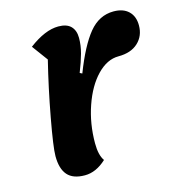

<svg xmlns="http://www.w3.org/2000/svg" viewBox="-96 -685 740 795"><g transform="rotate(-15 274.0 -287.5)"><path d="M74 -83Q74 -121 96.5 -243Q119 -365 147 -478L97 -546Q167 -599 224 -599Q260 -599 277.5 -581Q295 -563 295 -531Q295 -499 286 -466Q277 -433 260 -390L270 -385Q312 -494 355.5 -547Q399 -600 461 -600Q502 -600 525 -578Q548 -556 548 -517Q548 -472 517.5 -443.5Q487 -415 433 -415Q384 -415 341 -370.5Q298 -326 272 -251Q246 -176 246 -92Q246 -41 264 -16Q220 25 172 25Q121 25 97.5 -2Q74 -29 74 -83Z"/></g></svg>

Font: Lemonada SemiBold
Style: Regular
Weight: 600
Designer: Mohamed Gaber (Arabic) Eduardo Tunni (Latin)
Foundry: Kief Type Foundry
Version: Version 3.006